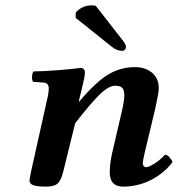

<svg xmlns="http://www.w3.org/2000/svg" viewBox="-20 -691 668 721"><path d="M90.8 -13.2Q90.8 -17.1 96.2 -44.9L160.2 -332Q163.1 -346.7 163.1 -358.9Q163.1 -379.4 144 -380.9L104 -383.8Q99.6 -390.1 100.3 -403.6Q101.1 -417 106 -422.9Q139.6 -422.9 198.5 -427.5Q257.3 -432.1 282.2 -436Q298.8 -436 298.8 -418Q298.8 -410.2 295.9 -395.5Q293 -380.9 286.9 -356.2Q280.8 -331.5 277.8 -318.8L275.9 -310.1H277.8Q342.8 -386.2 388.7 -412.6Q434.6 -439 486.8 -439Q525.4 -439 550.8 -418Q576.2 -397 576.2 -358.9Q576.2 -342.8 563 -283.2L524.9 -124Q516.1 -87.9 516.1 -77.1Q516.1 -71.3 519.8 -67.1Q523.4 -63 528.8 -63Q537.6 -63 559.6 -76.4Q581.5 -89.8 599.1 -109.9Q608.4 -109.9 616.7 -100.3Q625 -90.8 627.9 -82Q593.8 -38.1 544.9 -14.2Q496.1 9.8 442.9 9.8Q392.1 9.8 392.1 -43.9Q392.1 -75.7 400.9 -115.2L438 -274.9Q446.8 -313.5 446.8 -333Q446.8 -353 439 -361.1Q431.2 -369.1 412.1 -369.1Q387.2 -369.1 351.8 -333.7Q316.4 -298.3 262.2 -228L217.8 -47.9Q210.4 -16.6 198 -3.4Q185.5 9.8 152.8 9.8Q120.1 9.8 105.5 4.6Q90.8 -0.5 90.8 -13.2ZM339.8 -668.9 441.9 -538.1Q453.1 -523.4 453.1 -514.2Q453.1 -508.8 449 -504.4Q444.8 -500 439 -500Q418.9 -500 398.9 -516.1L264.2 -624V-642.1Q269.5 -652.3 286.4 -661.6Q303.2 -670.9 324.2 -670.9Q334 -670.9 339.8 -668.9Z"/></svg>

Font: Common Serif
Style: Bold Italic
Weight: 700
Italic angle: -12°
Designer: Philipp H. Poll, Khaled Hosny
Foundry: Stefan Peev, Context Ltd.
Version: Version 1.026